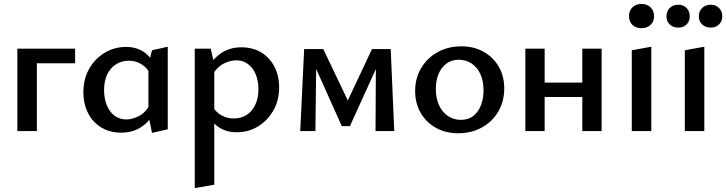

<svg xmlns="http://www.w3.org/2000/svg" viewBox="-20 -665 3684 974"><path d="M68 0V-418H167V0ZM119 -344V-418H361V-344Z M595 8Q537 8 493.5 -18.5Q450 -45 426.5 -91.5Q403 -138 403 -198Q403 -264 432 -315.5Q461 -367 510.5 -397Q560 -427 620 -427Q656 -427 685.5 -414.5Q715 -402 736 -378.5Q757 -355 768 -322L743 -289Q725 -323 696.5 -340Q668 -357 634 -357Q597 -357 568 -338.5Q539 -320 523.5 -286.5Q508 -253 508 -208Q508 -166 521.5 -132Q535 -98 560.5 -78.5Q586 -59 621 -59Q651 -59 684.5 -76Q718 -93 741 -135L777 -115Q755 -74 728 -46.5Q701 -19 668 -5.5Q635 8 595 8ZM751 9 733 -80V-336L751 -410L831 -428V-9Z M1181 6Q1127 6 1088.5 -20.5Q1050 -47 1032 -96L1056 -127Q1075 -96 1103.5 -80Q1132 -64 1165 -64Q1204 -64 1232 -82.5Q1260 -101 1275.5 -134.5Q1291 -168 1291 -212Q1291 -253 1278 -286Q1265 -319 1239.5 -339Q1214 -359 1179 -359Q1148 -359 1115 -342.5Q1082 -326 1057 -285L1023 -303Q1057 -365 1101 -395Q1145 -425 1204 -425Q1263 -425 1306 -398.5Q1349 -372 1372.5 -326Q1396 -280 1396 -221Q1396 -156 1367 -105Q1338 -54 1289.5 -24Q1241 6 1181 6ZM968 289V-418H1049L1067 -339V272Z M1503 0 1523 -416H1585L1580 0ZM1885 0 1887 -371 1921 -390 1755 -25H1714L1562 -364L1568 -416H1620L1756 -131H1733L1867 -416H1962L1980 0Z M2304 11Q2241 11 2191.5 -16.5Q2142 -44 2114 -92.5Q2086 -141 2086 -203Q2086 -269 2117 -320.5Q2148 -372 2201 -401Q2254 -430 2321 -430Q2384 -430 2433 -402.5Q2482 -375 2510 -327Q2538 -279 2538 -217Q2538 -151 2508 -99.5Q2478 -48 2425 -18.5Q2372 11 2304 11ZM2318 -57Q2357 -57 2382.5 -78Q2408 -99 2420.5 -133Q2433 -167 2433 -206Q2433 -255 2416.5 -290Q2400 -325 2371.5 -343.5Q2343 -362 2307 -362Q2270 -362 2243.5 -341.5Q2217 -321 2204 -288Q2191 -255 2191 -214Q2191 -165 2208 -129.5Q2225 -94 2254 -75.5Q2283 -57 2318 -57Z M2934 0V-418H3032V0ZM2645 0V-418H2743V0ZM2692 -173V-246H2985V-173Z M3185 0V-410L3284 -428V0ZM3234 -522Q3206 -522 3188.5 -538.5Q3171 -555 3171 -583Q3171 -611 3188.5 -628Q3206 -645 3234 -645Q3262 -645 3280 -628Q3298 -611 3298 -583Q3298 -555 3280 -538.5Q3262 -522 3234 -522Z M3454 0V-410L3553 -428V0ZM3421 -525Q3394 -525 3377.5 -541Q3361 -557 3361 -582Q3361 -608 3377.5 -624.5Q3394 -641 3421 -641Q3447 -641 3463 -624.5Q3479 -608 3479 -582Q3479 -557 3463 -541Q3447 -525 3421 -525ZM3586 -525Q3559 -525 3542 -541Q3525 -557 3525 -582Q3525 -608 3542 -624.5Q3559 -641 3586 -641Q3611 -641 3627.5 -624.5Q3644 -608 3644 -582Q3644 -557 3627.5 -541Q3611 -525 3586 -525Z"/></svg>

Font: Ysabeau Infant SemiBold
Style: Regular
Weight: 600
Designer: Christian Thalmann (Catharsis Fonts)
Version: Version 2.002; featfreeze: ss01,ss02,lnum